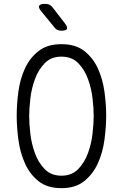

<svg xmlns="http://www.w3.org/2000/svg" viewBox="-20 -970 640 1000"><path d="M300 -55Q354 -55 387 -89Q420 -123 438 -172Q456 -221 462 -274.5Q468 -328 468 -367Q468 -405 462 -457.5Q456 -510 438 -559Q420 -608 387 -641.5Q354 -675 300 -675Q246 -675 213 -641Q180 -607 162 -558Q144 -509 138 -456Q132 -403 132 -365Q132 -327 138 -274Q144 -221 162 -172Q180 -123 213 -89Q246 -55 300 -55ZM300 10Q226 10 180.5 -26.5Q135 -63 110 -119Q85 -175 76 -241Q67 -307 67 -367Q67 -425 75.5 -490.5Q84 -556 109 -611.5Q134 -667 180 -703.5Q226 -740 300 -740Q374 -740 419.5 -704Q465 -668 490 -613Q515 -558 524 -492.5Q533 -427 533 -369Q533 -308 524 -241.5Q515 -175 489.5 -119Q464 -63 418.5 -26.5Q373 10 300 10ZM300 -810Q289 -810 279.5 -814Q270 -818 263 -828L195 -911Q179 -930 184 -940Q189 -950 215 -950Q228 -950 237.5 -945.5Q247 -941 255 -930L319 -847Q333 -828 328.5 -819Q324 -810 300 -810Z"/></svg>

Font: Maple Mono NL ExtraLight
Style: Regular
Weight: 275
Monospace: yes
Designer: subframe7536
Version: Version 7.000